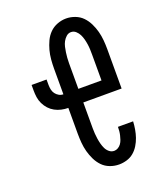

<svg xmlns="http://www.w3.org/2000/svg" viewBox="-139 -831 778 928"><g transform="rotate(-20 250.0 -367.5)"><path d="M313 8Q289 8 266.5 -0.5Q244 -9 228 -25.5Q212 -42 201.5 -63.5Q191 -85 185 -107.5Q179 -130 177 -153.5Q175 -177 175 -200V-333Q157 -333 139.5 -337Q122 -341 106.5 -349.5Q91 -358 79 -371Q67 -384 59 -400.5Q51 -417 48.5 -434.5Q46 -452 46 -470V-498H123V-470Q123 -458 125.5 -446Q128 -434 135 -424.5Q142 -415 152.5 -409Q163 -403 175 -403V-535Q175 -558 177 -581.5Q179 -605 185 -627.5Q191 -650 201 -671.5Q211 -693 227.5 -709.5Q244 -726 266.5 -734.5Q289 -743 312 -743Q335 -743 357.5 -734.5Q380 -726 396 -709.5Q412 -693 422.5 -671.5Q433 -650 439 -627.5Q445 -605 447 -581.5Q449 -558 449 -535V-333H252V-200Q252 -186 253 -172.5Q254 -159 256 -145.5Q258 -132 261.5 -118.5Q265 -105 271 -92.5Q277 -80 288 -71Q299 -62 313 -62Q323 -62 332.5 -67.5Q342 -73 348.5 -82Q355 -91 358.5 -101.5Q362 -112 364.5 -122.5Q367 -133 368 -143.5Q369 -154 369 -165H447Q446 -145 442.5 -124.5Q439 -104 432.5 -85Q426 -66 415 -48Q404 -30 388.5 -17Q373 -4 353 2Q333 8 313 8ZM371 -403V-535Q371 -549 370.5 -562.5Q370 -576 368 -589.5Q366 -603 362.5 -616.5Q359 -630 353 -642Q347 -654 336.5 -663.5Q326 -673 312 -673Q298 -673 287.5 -663.5Q277 -654 270.5 -642Q264 -630 261 -616.5Q258 -603 256 -589.5Q254 -576 253 -562.5Q252 -549 252 -535V-403Z"/></g></svg>

Font: Iosevka Slab
Style: Regular
Weight: 400
Monospace: yes
Designer: Belleve Invis
Foundry: Belleve Invis
Version: Version 11.2.4; ttfautohint (v1.8.3)